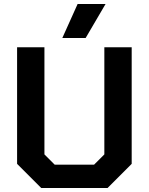

<svg xmlns="http://www.w3.org/2000/svg" viewBox="-20 -935 740 955"><path d="M65 -120V-700H201V-167L252 -116H448L499 -167V-700H635V-120L515 0H185ZM366 -915H505L406 -746H290Z"/></svg>

Font: Chakra Petch
Style: Bold
Weight: 700
Designer: Katatrad Aksorn Co.,Ltd.
Foundry: Cadson Demak Co.,Ltd.
Version: Version 1.000; ttfautohint (v1.6)